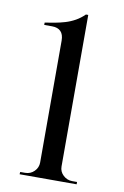

<svg xmlns="http://www.w3.org/2000/svg" viewBox="-82 -763 525 812"><g transform="rotate(10 180.0 -357.0)"><path d="M306 0V-10H285Q263 -10 246.5 -25.5Q230 -41 230 -63V-714H220Q203 -697 182.5 -685.5Q162 -674 140 -667.5Q118 -661 96 -657Q74 -653 54 -650V-640H88Q112 -640 125 -627Q138 -614 138 -587V-64Q138 -42 122 -26Q106 -10 83 -10H62L61 0Z"/></g></svg>

Font: Cinzel Eorzea
Style: Regular
Weight: 500
Designer: Natanael Gama
Version: Version 2.000